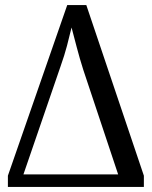

<svg xmlns="http://www.w3.org/2000/svg" viewBox="-20 -734 595 754"><path d="M11 0V-44L244 -714H319L545 -44V0ZM72 -49H444L307 -460Q293 -504 281.5 -548Q270 -592 261 -626Q253 -592 243 -554Q233 -516 218 -474Z"/></svg>

Font: Noto Serif Condensed
Style: Regular
Weight: 400
Width: 3
Designer: Monotype Design Team
Foundry: Monotype Imaging Inc.
Version: Version 2.013; ttfautohint (v1.8.4.7-5d5b)